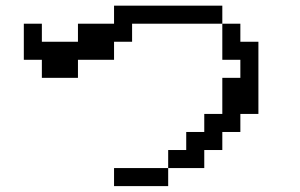

<svg xmlns="http://www.w3.org/2000/svg" viewBox="-20 -629 1040 665"><path d="M375 15.6V-46.9H562.5V15.6ZM62.5 -421.9V-546.9H125V-484.4H250V-546.9H375V-609.4H750V-546.9H812.5V-484.4H875V-234.4H812.5V-171.9H750V-109.4H687.5V-46.9H562.5V-109.4H625V-171.9H687.5V-234.4H750V-359.4H812.5V-421.9H750V-546.9H437.5V-484.4H375V-421.9H250V-359.4H125V-421.9Z"/></svg>

Font: KH Dot Dougenzaka 16
Style: Regular
Weight: 400
Designer: Original version for X68000 by Keitarou Hiraki (http://hp.vector.co.jp/authors/VA000874/) / TrueType conversion by Homem
Version: Version 1.00.20150527